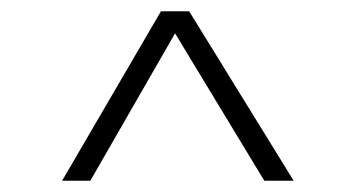

<svg xmlns="http://www.w3.org/2000/svg" viewBox="-20 -720 630 340"><path d="M290 -661 140 -400H90L265 -700H315L500 -400H448Z"/></svg>

Font: Retni Sans Light
Style: Regular
Weight: 300
Designer: Vitaly Kuzmin
Foundry: ParaType Ltd.
Version: Version 1.00;March 2, 2019;FontCreator 11.5.0.2425 64-bit; t